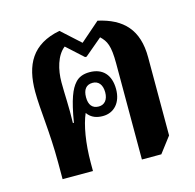

<svg xmlns="http://www.w3.org/2000/svg" viewBox="-88 -649 757 745"><g transform="rotate(-15 291.0 -276.5)"><path d="M393 6H471L519 -57V-371C519 -482 465 -537 366 -559L288 -491L213 -559C100 -537 61 -464 61 -355C61 -282 76 -191 76 -67V0H198V-33C198 -111 210 -182 229 -225C245 -202 268 -196 291 -196C336 -196 367 -230 367 -284C367 -341 337 -374 284 -374C258 -374 239 -366 226 -351C206 -329 190 -291 175 -200H171C173 -268 169 -313 169 -364C169 -414 183 -469 217 -495L283 -435H289L359 -494C382 -472 393 -452 393 -380ZM285 -236C259 -236 246 -253 246 -283C246 -314 259 -331 285 -331C308 -331 323 -314 323 -283C323 -253 308 -236 285 -236Z"/></g></svg>

Font: Noto Serif Thai Condensed
Style: Bold
Weight: 700
Width: 3
Designer: Monotype Design Team
Foundry: Monotype Imaging Inc.
Version: Version 2.002